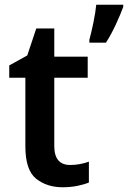

<svg xmlns="http://www.w3.org/2000/svg" viewBox="-20 -780 540 810"><path d="M276 -84Q209 -84 209 -164V-452H350V-541H209V-660H133L95 -546L19 -504V-452H87V-163Q87 -62 132.5 -26Q178 10 244 10Q278 10 307 4Q336 -2 355 -10V-98Q316 -84 276 -84ZM500 -760H386Q383 -728 374 -684.5Q365 -641 357 -612V-600H427Q450 -636 469.5 -678.5Q489 -721 500 -751Z"/></svg>

Font: Noto Sans Display Medium
Style: Regular
Weight: 500
Designer: Monotype Design Team
Foundry: Monotype Imaging Inc.
Version: Version 1.900